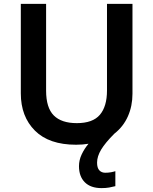

<svg xmlns="http://www.w3.org/2000/svg" viewBox="-20 -734 788 987"><path d="M479 102Q479 129 490.5 141.5Q502 154 521 154Q537 154 550.5 151.5Q564 149 573 146V223Q558 227 541 230Q524 233 502 233Q446 233 416 203Q386 173 386 120Q386 89 400 59.5Q414 30 435 5Q405 10 371 10Q232 10 159.5 -62.5Q87 -135 87 -254V-714H217V-268Q217 -180 256.5 -140.5Q296 -101 375 -101Q457 -101 493.5 -144Q530 -187 530 -269V-714H661V-252Q661 -189 637.5 -136Q614 -83 568 -47Q521 0 500 35Q479 70 479 102Z"/></svg>

Font: Noto Sans Lisu SemiBold
Style: Regular
Weight: 600
Designer: Monotype Design Team. David Williams.
Foundry: Monotype Imaging Inc.
Version: Version 2.102; ttfautohint (v1.8.4.7-5d5b)